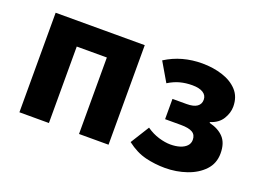

<svg xmlns="http://www.w3.org/2000/svg" viewBox="-83 -698 1216 899"><g transform="rotate(20 525.0 -248.0)"><path d="M65 0V-496H509V0H362V-381H212V0Z M794 12Q744 12 696.5 0.5Q649 -11 602 -47L660 -140Q690 -119 722 -109.5Q754 -100 780 -100Q807 -100 827.5 -106.5Q848 -113 860 -125.5Q872 -138 872 -156Q872 -181 853.5 -192Q835 -203 796 -203H717V-304H787Q822 -304 839 -316Q856 -328 856 -350Q856 -372 837 -384Q818 -396 783 -396Q751 -396 722.5 -388.5Q694 -381 665 -363L610 -457Q651 -483 696.5 -495.5Q742 -508 792 -508Q846 -508 893 -493Q940 -478 968.5 -447Q997 -416 997 -367Q997 -336 978.5 -305.5Q960 -275 919 -262V-258Q965 -247 990.5 -219.5Q1016 -192 1016 -141Q1016 -91 984 -57Q952 -23 901 -5.5Q850 12 794 12Z"/></g></svg>

Font: Source Sans 3
Style: Bold
Weight: 700
Designer: Paul D. Hunt
Foundry: Adobe
Version: Version 3.052;hotconv 1.1.0;makeotfexe 2.6.0